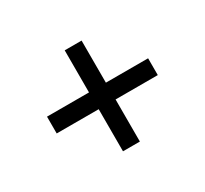

<svg xmlns="http://www.w3.org/2000/svg" viewBox="-97 -710 753 706"><g transform="rotate(-30 279.5 -357.5)"><path d="M494.1 -321.8H314.9V-143.1H243.2V-321.8H64.9V-393.1H243.2V-571.8H314.9V-393.1H494.1Z"/></g></svg>

Font: Sitara
Style: Bold
Weight: 700
Designer: Neelakash Kshetrimayum
Foundry: Neelakash Kshetrimayum
Version: Version 1.000;PS Version 1.000;PS 1.0;hotconv 1.;hotconv 1.0